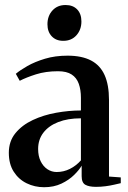

<svg xmlns="http://www.w3.org/2000/svg" viewBox="-20 -754 524 783"><path d="M160 9.5Q121.5 9.5 88.8 -6.5Q56 -22.5 36 -53.8Q16 -85 16 -131Q16 -178 43 -211Q70 -244 113.8 -264.5Q157.5 -285 209.2 -294.2Q261 -303.5 310 -303.5V-355Q310 -388 301.2 -412.5Q292.5 -437 272.2 -450.2Q252 -463.5 216.5 -463.5Q166.5 -463.5 126.5 -450.8Q86.5 -438 60.5 -424.5L44.5 -453Q61.5 -467.5 91.8 -484.8Q122 -502 163.5 -514.5Q205 -527 255.5 -527Q313.5 -527 351 -507.5Q388.5 -488 406.5 -448Q424.5 -408 424.5 -346.5V-34L472.5 -30.5V-7Q461.5 -4.5 445.5 -0.8Q429.5 3 410.2 5.5Q391 8 371.5 8Q343 8 328 -0.5Q313 -9 313 -35.5V-78.5Q303.5 -61.5 282.5 -40.8Q261.5 -20 230.5 -5.2Q199.5 9.5 160 9.5ZM211 -52.5Q239.5 -52.5 265 -65.2Q290.5 -78 310 -100V-271.5Q256.5 -271.5 217.5 -256.2Q178.5 -241 157 -213Q135.5 -185 135.5 -146.5Q135.5 -117.5 145.8 -96.5Q156 -75.5 173.2 -64Q190.5 -52.5 211 -52.5ZM237.5 -587.5Q208.5 -587.5 191 -606Q173.5 -624.5 173.5 -655Q173.5 -689 193.8 -711.2Q214 -733.5 247 -733.5H248Q277.5 -733.5 294.8 -715.5Q312 -697.5 312 -666.5Q312 -633 291.8 -610.2Q271.5 -587.5 238.5 -587.5Z"/></svg>

Font: Merriweather 120pt SemiBold
Style: Regular
Weight: 600
Version: Version 2.100